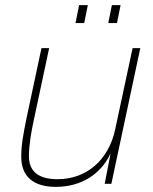

<svg xmlns="http://www.w3.org/2000/svg" viewBox="-20 -718 597 750"><path d="M275 -628H309L323 -698H289ZM403 -628H437L451 -698H417ZM198 12C295 12 374 -36 412 -119L389 0H415L528 -530H498L430 -213C405 -94 319 -18 205 -18C127 -18 93 -51 93 -108C93 -152 103 -208 111 -244L172 -530H142L85 -263C71 -195 63 -152 63 -106C63 -28 111 12 198 12Z"/></svg>

Font: Geist Thin
Style: Italic
Weight: 100
Italic angle: -12°
Designer: Basement.studio, Andrés Briganti, Mateo Zaragoza
Foundry: Basement.studio, Vercel, Andrés Briganti, Guido Ferreyra, Mateo Zaragoza
Version: Version 1.500